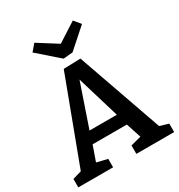

<svg xmlns="http://www.w3.org/2000/svg" viewBox="-214 -1080 1140 1223"><g transform="rotate(-30 356.0 -469.0)"><path d="M425 -704 644 -81 708 -62V0H430V-62L507 -82L471 -192H219L180 -81L259 -62V0H3V-62L68 -81L300 -700ZM447 -278 353 -591 246 -278ZM364 -848 504 -938 544 -890 401 -763 332 -757 180 -890 221 -938Z"/></g></svg>

Font: Bitter Pro SemiBold
Style: Regular
Weight: 600
Designer: Sol Matas, and Bitter project Authors
Foundry: Sol Matas
Version: Version 1.010